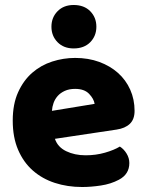

<svg xmlns="http://www.w3.org/2000/svg" viewBox="-20 -733 590 769"><path d="M309 16Q250 16 199.5 -0.5Q149 -17 111.5 -50Q74 -83 52.5 -133Q31 -183 31 -250Q31 -316 52.5 -363.5Q74 -411 109 -441.5Q144 -472 189 -486.5Q234 -501 281 -501Q334 -501 377.5 -485Q421 -469 452.5 -441Q484 -413 501.5 -374Q519 -335 519 -289Q519 -255 500 -237Q481 -219 447 -214L200 -177Q211 -144 245 -127.5Q279 -111 323 -111Q364 -111 400.5 -121.5Q437 -132 460 -146Q476 -136 487 -118Q498 -100 498 -80Q498 -35 456 -13Q424 4 384 10Q344 16 309 16ZM281 -377Q257 -377 239.5 -369Q222 -361 211 -348.5Q200 -336 194.5 -320.5Q189 -305 188 -289L359 -317Q356 -337 337 -357Q318 -377 281 -377ZM186 -626Q186 -663 210.5 -688Q235 -713 275 -713Q317 -713 341.5 -688Q366 -663 366 -626Q366 -589 341.5 -564Q317 -539 275 -539Q235 -539 210.5 -564Q186 -589 186 -626Z"/></svg>

Font: Baloo
Style: Regular
Weight: 400
Designer: Sarang Kulkarni and Ek Type
Foundry: Ek Type
Version: Version 1.100;PS 1.000;hotconv 1.0.88;makeotf.lib2.5.647800;